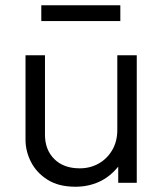

<svg xmlns="http://www.w3.org/2000/svg" viewBox="-20 -695 622 730"><path d="M267 15Q203 15 161 -11.5Q119 -38 98 -79Q77 -120 77 -164V-485H151V-182.5Q151 -125.5 186.5 -90.2Q222 -55 283 -55Q323 -55 355.2 -73.2Q387.5 -91.5 406.8 -124.5Q426 -157.5 426 -201V-485H500V0H429.5V-61.5Q397.5 -22 356.2 -3.5Q315 15 267 15ZM137 -615V-675H437.5V-615Z"/></svg>

Font: Geologica Cursive ExtraLight
Style: Regular
Weight: 250
Designer: Sindre Bremnes, Frode Helland
Foundry: Monokrom Skriftforlag AS
Version: Version 1.010;gftools[0.9.28]